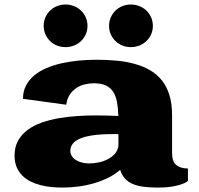

<svg xmlns="http://www.w3.org/2000/svg" viewBox="-20 -830 901 869"><path d="M572.3 -616.7Q551.8 -616.7 533.7 -624Q515.6 -631.3 502.4 -644.3Q489.3 -657.2 481.4 -674.8Q473.6 -692.4 473.6 -712.9Q473.6 -733.4 481.4 -751.2Q489.3 -769 502.4 -782Q515.6 -794.9 533.7 -802.2Q551.8 -809.6 572.3 -809.6Q592.8 -809.6 611.1 -802.2Q629.4 -794.9 642.8 -782Q656.2 -769 664.1 -751.2Q671.9 -733.4 671.9 -712.9Q671.9 -692.4 664.1 -674.8Q656.2 -657.2 642.8 -644.3Q629.4 -631.3 611.1 -624Q592.8 -616.7 572.3 -616.7ZM276.4 -616.7Q255.9 -616.7 237.8 -624Q219.7 -631.3 206.5 -644.3Q193.4 -657.2 185.5 -674.8Q177.7 -692.4 177.7 -712.9Q177.7 -733.4 185.5 -751.2Q193.4 -769 206.5 -782Q219.7 -794.9 237.8 -802.2Q255.9 -809.6 276.4 -809.6Q296.9 -809.6 315.2 -802.2Q333.5 -794.9 346.9 -782Q360.4 -769 368.2 -751.2Q376 -733.4 376 -712.9Q376 -692.4 368.2 -674.8Q360.4 -657.2 346.9 -644.3Q333.5 -631.3 315.2 -624Q296.9 -616.7 276.4 -616.7ZM45.9 -126Q45.9 -165 62 -193.6Q78.1 -222.2 105.5 -242.4Q132.8 -262.7 169.4 -275.4Q206.1 -288.1 247.1 -295.2Q288.1 -302.2 331.3 -304.9Q374.5 -307.6 415.5 -307.6Q438.5 -307.6 464.1 -306.9Q489.7 -306.2 515.6 -305.2Q514.6 -340.3 509.5 -367.9Q504.4 -395.5 492.4 -414.3Q480.5 -433.1 459.2 -443.1Q438 -453.1 404.8 -453.1Q383.3 -453.1 362.3 -447.8Q341.3 -442.4 324.2 -430.7Q307.1 -418.9 295.2 -400.6Q283.2 -382.3 279.8 -356L84 -382.8Q84 -416 97.4 -442.1Q110.8 -468.3 134.3 -488Q157.7 -507.8 189.7 -521.5Q221.7 -535.2 258.5 -543.5Q295.4 -551.8 335.7 -555.7Q376 -559.6 416 -559.6Q464.4 -559.6 508.5 -555.4Q552.7 -551.3 590.8 -540.5Q628.9 -529.8 659.9 -511.7Q690.9 -493.7 712.9 -465.8Q734.9 -438 746.8 -399.4Q758.8 -360.8 758.8 -309.6V-137.7Q758.8 -98.6 778.1 -83Q797.4 -67.4 830.6 -67.4V-11.2Q826.2 -6.8 815.7 -1.7Q805.2 3.4 788.3 8.1Q771.5 12.7 748.5 15.9Q725.6 19 695.8 19Q659.7 19 630.9 15.4Q602.1 11.7 580.8 2.7Q559.6 -6.3 545.4 -22Q531.2 -37.6 523.9 -61.5Q499.5 -40 468.8 -24.9Q438 -9.8 403.6 0Q369.1 9.8 332.8 14.4Q296.4 19 261.2 19Q237.8 19 212.9 16.6Q188 14.2 164.1 8.1Q140.1 2 118.7 -8.5Q97.2 -19 81.1 -35.2Q64.9 -51.3 55.4 -73.7Q45.9 -96.2 45.9 -126ZM298.3 -147.5Q298.3 -134.3 305.2 -123.5Q312 -112.8 323.7 -105.5Q335.4 -98.1 351.1 -94.2Q366.7 -90.3 384.3 -90.3Q402.3 -90.3 424.3 -94.5Q446.3 -98.6 466.1 -108.4Q485.8 -118.2 500 -134Q514.2 -149.9 516.1 -172.9V-222.7Q509.3 -223.1 503.2 -223.1Q497.1 -223.1 491.7 -223.1Q439.5 -223.1 402.8 -218Q366.2 -212.9 343 -203.1Q319.8 -193.4 309.1 -179.2Q298.3 -165 298.3 -147.5Z"/></svg>

Font: Goblin One
Style: Regular
Weight: 400
Designer: Riccardo De Franceschi
Foundry: Sorkin Type Co.
Version: Version 1.001